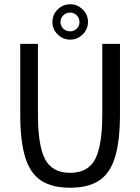

<svg xmlns="http://www.w3.org/2000/svg" viewBox="-20 -873 658 901"><path d="M543 -336Q543 -212 520 -136Q497 -60 445.5 -26Q394 8 309 8Q224 8 172.5 -26Q121 -60 98 -136Q75 -212 75 -336V-667H158V-336Q158 -190 191.5 -126Q225 -62 309 -62Q393 -62 426.5 -126Q460 -190 460 -336V-667H543ZM226 -770Q226 -804 250.5 -828.5Q275 -853 310 -853Q343 -853 368 -828.5Q393 -804 393 -770Q393 -736 368 -711.5Q343 -687 310 -687Q275 -687 250.5 -711.5Q226 -736 226 -770ZM264 -769Q264 -751 277 -738.5Q290 -726 310 -726Q327 -726 340 -738.5Q353 -751 353 -769Q353 -788 340 -801Q327 -814 310 -814Q290 -814 277 -801Q264 -788 264 -769Z"/></svg>

Font: Epunda Sans
Style: Regular
Weight: 400
Designer: Simon Atzbach
Foundry: typofactur
Version: Version 2.204; ttfautohint (v1.8.4.7-5d5b)